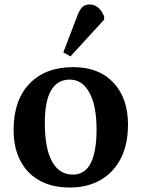

<svg xmlns="http://www.w3.org/2000/svg" viewBox="-20 -827 635 861"><path d="M293 14Q175 14 108 -55Q41 -124 41 -245Q41 -377 112 -451.5Q183 -526 309 -526Q423 -526 488.5 -456.5Q554 -387 554 -268Q554 -181 522.5 -118Q491 -55 432 -20.5Q373 14 293 14ZM307 -44Q413 -44 413 -247Q413 -353 381 -411.5Q349 -470 293 -470Q181 -470 181 -276Q181 -161 213.5 -102.5Q246 -44 307 -44ZM296 -574 264 -592 327 -757Q338 -785 350 -796Q362 -807 382 -807Q424 -807 447 -754V-739Z"/></svg>

Font: Literata 36pt SemiBold
Style: Regular
Weight: 600
Designer: Latin by Veronika Burian and Jose Scaglione. Greek by Irene Vlachou. Cyrillic by Vera Evstafieva.
Foundry: TypeTogether
Version: Version 3.002